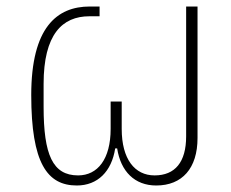

<svg xmlns="http://www.w3.org/2000/svg" viewBox="-20 -558 711 590"><path d="M216 12C280 12 323 -31 334 -102H340C351 -31 394 12 460 12C540 12 587 -41 587 -134V-538H552V-139C552 -60 518 -19 455 -19C394 -19 354 -69 354 -162V-246H320V-162C320 -69 280 -19 220 -19C142 -19 114 -82 114 -230V-300C114 -452 171 -508 255 -508H286V-538H256C155 -538 76 -474 76 -266C76 -57 125 12 216 12Z"/></svg>

Font: IBM Plex Thai ExtraLight
Style: Regular
Weight: 200
Designer: Mike Abbink, Paul van der Laan, Pieter van Rosmalen, Ben Mitchell, Mark Frömberg
Foundry: Bold Monday
Version: Version 1.0